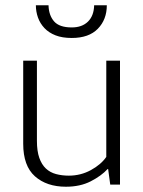

<svg xmlns="http://www.w3.org/2000/svg" viewBox="-20 -700 543 728"><path d="M383 -470H435V0H398L390 -59H388Q364 -33 324 -12.5Q284 8 230 8Q157 8 112.5 -31.5Q68 -71 68 -155V-470H120V-166Q120 -127 129 -101.5Q138 -76 154 -61Q170 -46 192.5 -40Q215 -34 241 -34Q286 -34 324.5 -55Q363 -76 383 -105ZM164 -680Q165 -642 185 -619Q205 -596 252 -596Q291 -596 313.5 -618Q336 -640 337 -680H385Q385 -626 351 -591Q317 -556 252 -556Q216 -556 190.5 -566Q165 -576 148.5 -593.5Q132 -611 124 -633.5Q116 -656 116 -680Z"/></svg>

Font: Mukta Malar ExtraLight
Style: Regular
Weight: 275
Designer: Aadarsh Rajan, Girish Dalvi, Yashodeep Gholap
Foundry: Ek Type
Version: Version 2.538;PS 1.000;hotconv 16.6.51;makeotf.lib2.5.65220;